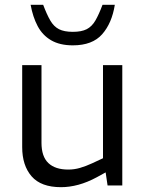

<svg xmlns="http://www.w3.org/2000/svg" viewBox="-20 -769 607 796"><path d="M233 7Q150 7 111 -38Q72 -83 72 -159V-499H152V-177Q152 -120 180.5 -93Q209 -66 263 -66Q288 -66 312 -73Q336 -80 362 -92L407 -113V-499H487V0H426L415 -74L432 -62L381 -34Q342 -13 305 -3Q268 7 233 7ZM282 -581Q228 -581 192 -602Q156 -623 136 -661Q116 -699 107 -749H159Q174 -709 188.5 -684Q203 -659 224.5 -648Q246 -637 282 -637Q318 -637 339.5 -648Q361 -659 375.5 -684Q390 -709 405 -749H456Q444 -673 403.5 -627Q363 -581 282 -581Z"/></svg>

Font: REM Light
Style: Regular
Weight: 300
Designer: Octavio Pardo
Foundry: Ashler Design
Version: Version 1.005;gftools[0.9.28]